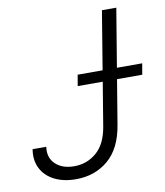

<svg xmlns="http://www.w3.org/2000/svg" viewBox="-83 -795 751 874"><g transform="rotate(-10 293.0 -358.5)"><path d="M447.4 -727.3H513.8L426.5 -200.6Q409.1 -94.1 347.5 -42.1Q285.9 9.9 198.5 9.9Q141.3 9.9 99.6 -11Q57.9 -32 38.2 -70.1Q18.5 -108.3 26.6 -159.1H89.8Q82.7 -109.4 114.2 -79.5Q145.6 -49.7 200.6 -49.7Q259.6 -49.7 303.8 -87.5Q348 -125.4 361.2 -204.5ZM278.8 -406.2 287.6 -457.4H585.9L577.1 -406.2Z"/></g></svg>

Font: Inter UI Light
Style: Italic
Weight: 300
Italic angle: 9.39999°
Designer: Rasmus Andersson
Foundry: rsms
Version: 3.2;8d6f07862